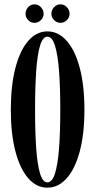

<svg xmlns="http://www.w3.org/2000/svg" viewBox="-20 -856 438 887"><path d="M199 11Q148.5 11 110.5 -32.5Q72.5 -76 51.2 -156.8Q30 -237.5 30 -349Q30 -461 51.2 -542.2Q72.5 -623.5 110.5 -667.2Q148.5 -711 199 -711Q249.5 -711 288.2 -667.2Q327 -623.5 348.5 -542.2Q370 -461 370 -349Q370 -237.5 348.5 -156.8Q327 -76 288.2 -32.5Q249.5 11 199 11ZM199 -13.5Q221 -13.5 234 -54.5Q247 -95.5 252.8 -170.8Q258.5 -246 258.5 -349Q258.5 -452 252.8 -527.8Q247 -603.5 234 -645Q221 -686.5 199 -686.5Q177.5 -686.5 165 -645Q152.5 -603.5 147.2 -527.8Q142 -452 142 -349Q142 -246 147.2 -170.8Q152.5 -95.5 165 -54.5Q177.5 -13.5 199 -13.5ZM259.5 -750.5Q242.5 -750.5 230 -763Q217.5 -775.5 217.5 -792Q217.5 -810 230 -823Q242.5 -836 259.5 -836Q276 -836 288.8 -823Q301.5 -810 301.5 -792Q301.5 -775.5 288.8 -763Q276 -750.5 259.5 -750.5ZM139 -750.5Q122.5 -750.5 110.2 -763Q98 -775.5 98 -792Q98 -810 110.2 -823Q122.5 -836 139 -836Q156.5 -836 169 -823Q181.5 -810 181.5 -792Q181.5 -775.5 169 -763Q156.5 -750.5 139 -750.5Z"/></svg>

Font: Imbue 50pt SemiBold
Style: Regular
Weight: 600
Designer: Tyler Finck
Foundry: Etcetera Type Company
Version: Version 1.102; ttfautohint (v1.8.3)